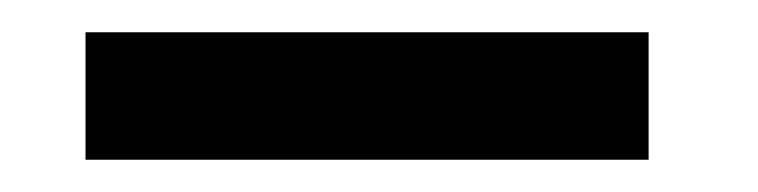

<svg xmlns="http://www.w3.org/2000/svg" viewBox="-20 -299 470 119"><path d="M33 -200H382V-279H33Z"/></svg>

Font: Anybody Medium
Style: Regular
Weight: 500
Designer: Tyler Finck
Foundry: Etcetera Type Company
Version: Version 1.110